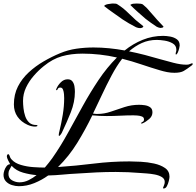

<svg xmlns="http://www.w3.org/2000/svg" viewBox="-31 -969 1116 1092"><path d="M900 103Q896 103 896 100Q896 98 901 87Q906 76 906 66Q906 48 889.5 38Q873 28 849.5 23.5Q826 19 803.5 17.5Q781 16 769 15Q699 9 627 9Q572 9 518 11.5Q464 14 409 18Q368 20 326 24Q284 28 243 29Q207 55 164 72.5Q121 90 76 90Q57 90 36.5 83.5Q16 77 2.5 62.5Q-11 48 -11 25Q-11 15 -6.5 1Q-2 -13 6.5 -24Q15 -35 27 -35Q22 -43 15 -57.5Q8 -72 8 -80Q8 -84 10 -88Q12 -92 16 -92Q19 -92 20.5 -89Q22 -86 23 -84Q25 -77 28 -71.5Q31 -66 36 -61Q54 -41 88 -31Q122 -21 158.5 -18.5Q195 -16 220 -16H224Q235 -29 245.5 -42Q256 -55 266 -69Q313 -136 355 -212.5Q397 -289 439.5 -366Q482 -443 529.5 -514Q577 -585 634 -642Q586 -653 536.5 -658.5Q487 -664 438 -664Q374 -664 321 -649Q268 -634 218 -593Q189 -570 161.5 -538.5Q134 -507 117 -471Q100 -435 100 -395Q100 -377 102.5 -353.5Q105 -330 112.5 -308Q120 -286 135 -272Q150 -258 175 -258Q177 -258 179.5 -257.5Q182 -257 182 -254Q182 -251 176.5 -250Q171 -249 169 -249Q148 -249 126 -259Q89 -276 68.5 -305.5Q48 -335 48 -375Q48 -432 71 -477Q94 -522 132.5 -557.5Q171 -593 217.5 -620Q264 -647 310 -666Q355 -685 403.5 -692Q452 -699 501 -699Q545 -699 590 -694.5Q635 -690 678 -682Q725 -720 780.5 -742.5Q836 -765 897 -765Q915 -765 937 -761Q959 -757 975 -745.5Q991 -734 991 -710Q991 -706 988 -693.5Q985 -681 980 -670Q975 -659 970 -659Q968 -659 968 -662Q968 -668 970 -673.5Q972 -679 972 -686Q972 -710 951.5 -722Q931 -734 905 -738Q879 -742 861 -742Q815 -742 776 -724.5Q737 -707 703 -677Q748 -668 792.5 -656.5Q837 -645 881 -632Q913 -623 955 -612Q997 -601 1030 -601Q1042 -601 1050 -605Q1058 -609 1062 -609Q1065 -609 1065 -606Q1065 -602 1062.5 -599.5Q1060 -597 1057 -595Q1032 -576 1014 -565.5Q996 -555 961 -555Q940 -555 919.5 -559Q899 -563 879 -569Q825 -585 772 -603Q719 -621 664 -635Q633 -595 603.5 -539.5Q574 -484 547.5 -427Q521 -370 498 -323L507 -322Q512 -321 516 -321Q520 -321 524 -321Q562 -321 599.5 -334Q637 -347 677 -360Q717 -373 760 -373Q775 -373 792.5 -370.5Q810 -368 823 -359Q836 -350 836 -330Q836 -308 817.5 -292Q799 -276 781 -268Q777 -266 775 -266Q772 -266 772 -268Q772 -273 780 -276Q788 -279 788 -290Q788 -302 776 -306.5Q764 -311 750 -312Q736 -313 728 -313Q690 -313 652 -311Q614 -309 576 -309Q556 -309 535 -310Q514 -311 494 -313Q456 -234 409 -157.5Q362 -81 299 -19Q401 -26 502 -38.5Q603 -51 706 -51Q732 -51 770 -49Q808 -47 845 -39Q882 -31 907.5 -13.5Q933 4 933 36Q933 44 929 60.5Q925 77 918 90Q911 103 900 103ZM305 -196Q304 -196 303.5 -198Q303 -200 303 -201Q303 -207 304.5 -212.5Q306 -218 307 -223Q318 -268 326 -316.5Q334 -365 334 -411Q334 -419 333 -433Q332 -447 327.5 -459Q323 -471 312 -471Q301 -471 298 -463.5Q295 -456 290 -456Q288 -456 288 -459Q288 -461 290 -465Q298 -484 315 -501Q332 -518 354 -518Q372 -518 381 -506Q390 -494 392.5 -477.5Q395 -461 395 -447Q395 -389 371.5 -330Q348 -271 323 -219Q322 -215 315.5 -205.5Q309 -196 305 -196ZM80 68Q107 68 132 55.5Q157 43 177 27Q140 24 100.5 13Q61 2 35 -26Q29 -14 23 -4Q17 6 17 20Q17 45 37.5 56.5Q58 68 80 68ZM766 -809Q755 -809 743 -814Q700 -836 667 -858Q641 -877 614 -895.5Q587 -914 562 -934Q562 -938 565 -939Q570 -943 582 -945.5Q594 -948 607 -949Q616 -949 624 -948.5Q632 -948 636 -945Q652 -935 670 -921Q689 -905 705.5 -888.5Q722 -872 741 -855L784 -820Q784 -814 777.5 -811.5Q771 -809 766 -809ZM881 -810Q869 -812 860 -817Q844 -828 826.5 -840Q809 -852 797 -862Q775 -881 753 -900.5Q731 -920 711 -940Q711 -944 715 -944Q722 -949 746 -949Q757 -949 766.5 -948Q776 -947 781 -944Q787 -938 794 -932.5Q801 -927 808 -919Q823 -903 836.5 -886.5Q850 -870 865 -854Q871 -847 881.5 -836.5Q892 -826 899 -818Q898 -813 892 -811.5Q886 -810 881 -810Z"/></svg>

Font: My Soul
Style: Regular
Weight: 400
Designer: Robert E. Leuschke
Foundry: Robert E. Leuschke
Version: Version 1.010; ttfautohint (v1.8.4.7-5d5b)